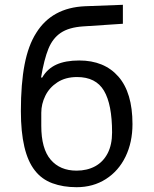

<svg xmlns="http://www.w3.org/2000/svg" viewBox="-20 -768 640 800"><path d="M125 -58Q67 -131.5 67 -305Q67 -419.5 82.5 -499.5Q98 -579.5 131 -631Q196.5 -736 334 -742L492 -748V-669L326 -658Q267 -654 233.2 -631.2Q199.5 -608.5 181.8 -565Q164 -521.5 151 -445H156Q177 -481.5 214.8 -498.8Q252.5 -516 310 -516Q414.5 -516 473.2 -449Q532 -382 532 -251Q532 -175 503 -115.2Q474 -55.5 421 -21.8Q368 12 299 12Q243 12 198.2 -4.5Q153.5 -21 125 -58ZM447 -216Q447 -333 413.2 -390Q379.5 -447 301 -447Q253 -447 219.2 -425Q185.5 -403 168.8 -368.8Q152 -334.5 152 -298V-244Q152 -148.5 191 -102.8Q230 -57 299 -57Q343 -57 376.5 -75.2Q410 -93.5 428.5 -129.2Q447 -165 447 -216Z"/></svg>

Font: JuliaMono
Style: Regular
Weight: 400
Monospace: yes
Designer: cormullion
Foundry: corm
Version: Version 0.055; ttfautohint (v1.8.4)